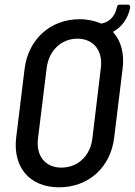

<svg xmlns="http://www.w3.org/2000/svg" viewBox="-20 -790 575 819"><path d="M465 -656C498 -675 525 -708 535 -756C536 -765 533 -770 527 -770H490C484 -770 480 -767 479 -760C470 -715 441 -695 415 -690C413 -689 411 -689 411 -690C384 -701 354 -708 320 -708C195 -708 101 -623 85 -497L49 -203C34 -76 107 9 232 9C357 9 452 -76 467 -203L503 -497C511 -560 497 -614 464 -651C461 -653 463 -655 465 -656ZM374 -199C365 -125 312 -75 242 -75C173 -75 133 -125 142 -199L179 -499C188 -574 241 -625 310 -625C379 -625 420 -574 410 -499Z"/></svg>

Font: Barlow Semi Condensed Medium
Style: Italic
Weight: 500
Width: 4
Italic angle: -7°
Designer: Jeremy Tribby
Foundry: Tribby Type
Version: Version 1.422;hotconv 1.0.109;makeotfexe 2.5.65596